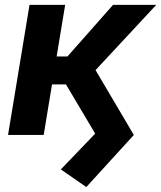

<svg xmlns="http://www.w3.org/2000/svg" viewBox="-20 -549 656 781"><path d="M331.1 211.9 227.5 140.1 367.2 -5.4 244.6 -211.9 355.5 -286.1 524.4 0ZM12.7 0 100.1 -529.3H245.1L157.7 0ZM160.2 -205.6 173.3 -319.3H254.4L439.9 -529.3H615.7L314.5 -205.6Z"/></svg>

Font: Inter 24pt
Style: Bold Italic
Weight: 700
Italic angle: -9.3988°
Version: Version 4.001;git-66647c0bb